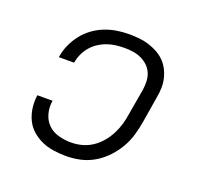

<svg xmlns="http://www.w3.org/2000/svg" viewBox="-101 -650 802 770"><g transform="rotate(20 300.0 -265.0)"><path d="M254 8Q227 8 200 4Q173 0 149.5 -10.5Q126 -21 107 -38Q88 -55 77 -78Q66 -101 62.5 -128Q59 -155 63 -182H128Q123 -155 130 -128Q137 -101 155 -83Q173 -65 199.5 -57.5Q226 -50 254 -50Q277 -50 300 -56Q323 -62 343.5 -75.5Q364 -89 380 -108Q396 -127 407 -148.5Q418 -170 424.5 -192.5Q431 -215 434 -237L453 -347Q456 -366 455 -385Q454 -404 447 -420Q440 -436 427 -448Q414 -460 397.5 -467.5Q381 -475 363 -477.5Q345 -480 326 -480Q308 -480 289 -477.5Q270 -475 252 -468.5Q234 -462 217.5 -451Q201 -440 188.5 -425Q176 -410 168 -392.5Q160 -375 157 -356Q157 -356 156.5 -355.5Q156 -355 156 -355H92Q92 -356 92 -356.5Q92 -357 92 -357Q96 -383 107 -408Q118 -433 135 -455Q152 -477 174.5 -493.5Q197 -510 222.5 -520Q248 -530 274 -534Q300 -538 326 -538Q347 -538 368 -536Q389 -534 408.5 -528Q428 -522 446 -512.5Q464 -503 478 -489.5Q492 -476 501.5 -458.5Q511 -441 516 -421Q521 -401 520.5 -380Q520 -359 516 -338L498 -228Q493 -198 484.5 -168.5Q476 -139 460 -111.5Q444 -84 421.5 -60.5Q399 -37 371.5 -21Q344 -5 314 1.5Q284 8 254 8Z"/></g></svg>

Font: Iosevka Curly LtExObl
Style: Regular
Weight: 300
Width: 7
Italic angle: -9°
Monospace: yes
Designer: Belleve Invis
Foundry: Belleve Invis
Version: Version 11.1.0; ttfautohint (v1.8.3)